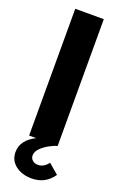

<svg xmlns="http://www.w3.org/2000/svg" viewBox="-171 -742 618 992"><g transform="rotate(20 137.5 -246.5)"><path d="M59 -697H216V0H59ZM22 104Q22 38 98 0H216Q203 3 177.5 16Q152 29 131.5 48.5Q111 68 111 90Q111 106 123 116.5Q135 127 153 127Q185 127 209 95L264 142Q221 204 147 204Q92 204 57 176.5Q22 149 22 104Z"/></g></svg>

Font: Hanken Grotesk Black
Style: Regular
Weight: 900
Designer: Alfredo Marco Pradil
Foundry: Hanken Design Co.
Version: Version 3.014